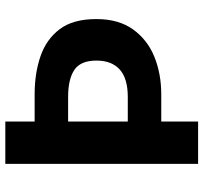

<svg xmlns="http://www.w3.org/2000/svg" viewBox="-42 -742 783 740"><g transform="rotate(-90 350.0 -371.5)"><path d="M89 0V-743H252V-630H357Q438 -630 503.5 -607.5Q569 -585 608 -533.5Q647 -482 647 -392Q647 -306 607 -250.5Q567 -195 501.5 -168.5Q436 -142 357 -142H252V0ZM252 -271H347Q418 -271 452.5 -302Q487 -333 487 -392Q487 -453 451 -477Q415 -501 347 -501H252Z"/></g></svg>

Font: Noto Sans HK Thin ExtraBold
Style: Regular
Weight: 800
Version: Version 2.004-H2;hotconv 1.0.118;makeotfexe 2.5.65603